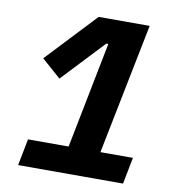

<svg xmlns="http://www.w3.org/2000/svg" viewBox="-79 -768 758 838"><g transform="rotate(10 300.0 -349.0)"><path d="M522 0H57L80 -118H260L353 -589H344L169 -403L84 -478L291 -698H517L401 -118H545Z"/></g></svg>

Font: IBM Plex Sans Var
Style: Italic
Weight: 400
Italic angle: -11.31°
Designer: Mike Abbink, Paul van der Laan, Pieter van Rosmalen
Foundry: Bold Monday
Version: Version 1.001